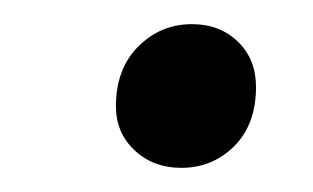

<svg xmlns="http://www.w3.org/2000/svg" viewBox="-20 -435 259 159"><path d="M130 -296Q107 -296 91.5 -310.5Q76 -325 76 -347Q76 -378 94.5 -396.5Q113 -415 139 -415Q162 -415 177 -400.5Q192 -386 192 -363Q192 -332 174 -314Q156 -296 130 -296Z"/></svg>

Font: Kantumruy Pro
Style: Italic
Weight: 400
Italic angle: -13°
Designer: Sovichet Tep
Foundry: Sovichet Tep
Version: Version 1.002